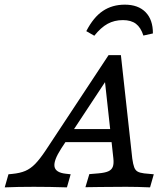

<svg xmlns="http://www.w3.org/2000/svg" viewBox="-94 -809 725 829"><path d="M190.1 -58.9 211.1 -56.5 195 0Q119.1 -2.4 52.2 -2.4Q-17.1 -2.4 -73.6 0L-57.5 -56.5L-41.3 -58.1Q-7.5 -61.3 15.1 -71Q37.7 -80.6 57.9 -101.2Q78 -121.8 103.8 -160.5L374.8 -571H428L477.1 -124.6Q480.5 -100 485.4 -86.9Q490.3 -73.8 500 -68.3Q509.7 -62.7 528.3 -60.4L570 -56.5L553.9 0Q498.4 -2.4 452.2 -2.4H450.5H446.4Q373.2 -2.4 337.9 -1.6Q306.4 -1.6 274.8 -0.7L291.7 -57.2L330.1 -60.4Q358.7 -62.8 373.3 -69.2Q388 -75.6 393 -88.9Q398.1 -102.2 395.4 -125.8L357.3 -473.8L383.7 -491.1L170.8 -168.5Q136.9 -116.1 141.3 -89.9Q145.8 -63.7 190.1 -58.9ZM204.7 -251.7H421.4L429 -195.2H167.9ZM566.2 -664.6 525.1 -655.5Q513.9 -690.4 492.9 -706.3Q471.8 -722.2 436.7 -722.2Q400 -722.2 370.8 -706.3Q341.6 -690.4 313.2 -654.7L278.6 -674.5Q309.2 -734.2 349.9 -761.6Q390.6 -788.9 445 -788.9Q502.7 -788.9 534.6 -756.4Q566.5 -723.9 566.2 -664.6Z"/></svg>

Font: Playfair Micro SmCond SmLight
Style: Italic
Weight: 360
Width: 4
Italic angle: -15.6°
Designer: Claus Eggers Sørensen
Foundry: Claus Eggers Sørensen
Version: Version 2.203;Glyphs 3.3 (3326)